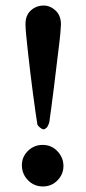

<svg xmlns="http://www.w3.org/2000/svg" viewBox="-20 -662 309 693"><path d="M59 -66Q59 -96 81 -117.5Q103 -139 134 -139Q166 -139 187.5 -116Q209 -93 209 -63Q209 -33 187.5 -11Q166 11 135 11Q103 11 81 -11.5Q59 -34 59 -66ZM138 -642Q161 -642 180.5 -624Q200 -606 200 -574Q200 -567 198 -544Q196 -521 192 -489.5Q188 -458 183.5 -420Q179 -382 174.5 -345.5Q170 -309 165.5 -276Q161 -243 158 -221Q155 -211 151 -204.5Q147 -198 138 -195Q134 -195 127 -199.5Q120 -204 115 -212Q112 -229 108 -258.5Q104 -288 99 -324.5Q94 -361 89.5 -399.5Q85 -438 81 -473Q77 -508 74.5 -535Q72 -562 72 -575Q72 -607 91.5 -624.5Q111 -642 138 -642Z"/></svg>

Font: Vermiglione
Style: Bold
Weight: 700
Version: Version 1.000